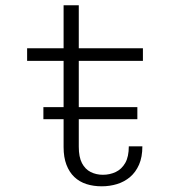

<svg xmlns="http://www.w3.org/2000/svg" viewBox="-20 -678 690 708"><path d="M140 -238.5V-283H486.5V-238.5ZM214.5 -135.5V-658.5H270.5V-137Q270.5 -99 282.2 -76.5Q294 -54 314.2 -43.8Q334.5 -33.5 359.5 -33.5Q385 -33.5 406.8 -43.8Q428.5 -54 441.8 -77Q455 -100 455 -138.5H505Q505 -99 492.8 -71Q480.5 -43 459.5 -25.2Q438.5 -7.5 411.5 0.8Q384.5 9 355 9Q324.5 9 298.8 0.8Q273 -7.5 254.2 -25.2Q235.5 -43 225 -70.5Q214.5 -98 214.5 -135.5ZM80 -453.5V-500H507V-453.5Z"/></svg>

Font: Trispace Thin ExtraLight
Style: Regular
Weight: 250
Version: Version 1.210